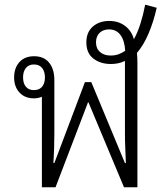

<svg xmlns="http://www.w3.org/2000/svg" viewBox="-20 -796 687 816"><path d="M158 0V-385Q143 -378 124 -378Q86 -378 63 -402.5Q40 -427 40 -467Q40 -507 62.5 -532Q85 -557 125 -557Q166 -557 188.5 -530Q211 -503 211 -455V-230Q211 -196 210 -164.5Q209 -133 207 -103H211L341 -447H368L511 -103H515Q514 -134 512.5 -164.5Q511 -195 511 -230V-537Q485 -524 451 -524Q407 -524 377 -547Q347 -570 347 -616Q347 -659 374.5 -683Q402 -707 444 -707Q484 -707 512 -685.5Q540 -664 549 -629Q565 -658 577 -696Q589 -734 597 -776L646 -763Q633 -705 612 -655Q591 -605 562 -571Q563 -561 563.5 -550.5Q564 -540 564 -530V0H507L356 -361H354L216 0ZM450 -560Q469 -560 484 -565.5Q499 -571 512 -580Q510 -622 492.5 -646.5Q475 -671 443 -671Q418 -671 403 -656Q388 -641 388 -616Q388 -590 405 -575Q422 -560 450 -560ZM124 -413Q147 -413 159 -427.5Q171 -442 171 -467Q171 -492 159 -507Q147 -522 124 -522Q102 -522 90 -507Q78 -492 78 -467Q78 -442 90 -427.5Q102 -413 124 -413Z"/></svg>

Font: Noto Sans Thai Looped SemiCondensed Light
Style: Regular
Weight: 300
Width: 4
Designer: Sasikarn Vongin, Ben Mitchell
Foundry: The Fontpad Ltd
Version: Version 1.001; ttfautohint (v1.8.4.7-5d5b)